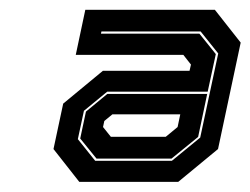

<svg xmlns="http://www.w3.org/2000/svg" viewBox="-20 -726 506 388"><path d="M140.2 -358.5 88.1 -424.8 107.7 -516.6 187.9 -582.9H363L365.9 -595.5L350.5 -615.1H133.1L152.4 -706.2H414.2L466.4 -639.9L420.6 -424.8L340.2 -358.5ZM175 -405.5 142.1 -446.1 153.7 -500.5 196.9 -536.2H398.7L380.4 -449.3L326.6 -405.5ZM172.4 -401H327.3L384.6 -448L421 -618L385.5 -662.4H185L184 -657.9H383L416.1 -616.7L399.7 -540.7H196.6L149.6 -502.1L137.3 -444.8ZM204 -449.6H315L338.9 -469.3L344.3 -495H207.2L190.8 -481.5L188.2 -469.3Z"/></svg>

Font: Tourney Thin ExtraBold
Style: Italic
Weight: 800
Italic angle: -12°
Version: Version 1.015